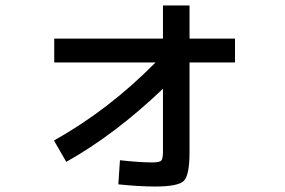

<svg xmlns="http://www.w3.org/2000/svg" viewBox="-20 -651 1040 701"><path d="M178 -510H575V-631H672V-510H838V-423H672V-96Q672 -11 651 9.5Q630 30 546 30Q489 30 412 22L418 -66Q490 -58 536 -58Q562 -58 568.5 -64.5Q575 -71 575 -97V-327Q400 -160 222 -60L177 -138Q376 -249 548 -423H178Z"/></svg>

Font: M PLUS 1p Medium
Style: Regular
Weight: 500
Version: Version 1.062